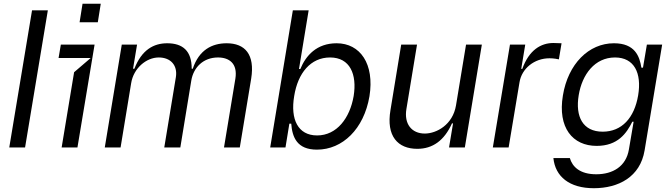

<svg xmlns="http://www.w3.org/2000/svg" viewBox="-20 -782 3559 1018"><path d="M149.9 -727.3 29.1 0H112.9L233.7 -727.3Z M498.6 -664.1 514.2 -762.1H417.6L402 -664.1ZM390.6 0 481.5 -545.5H302.6L290.5 -474.4H460.9L372.9 -399.1L306.8 0Z M619.3 0 675.4 -340.9C688.2 -420.8 756 -477.3 821.7 -477.3C884.9 -477.3 922.2 -435.7 912.6 -373.6L850.9 0H936.1L994.3 -355.1C1006 -425.4 1058.6 -477.3 1135.7 -477.3C1195 -477.3 1240.8 -445.7 1228 -365.1L1167.6 0H1251.4L1311.8 -365.1C1332.4 -493.3 1279.1 -552.6 1181.8 -552.6C1103.7 -552.6 1034.8 -516.7 1002.1 -417.6H996.4C996.8 -512.1 948.9 -552.6 866.5 -552.6C795.5 -552.6 731.5 -518.5 692.5 -417.6H685.4L706.7 -545.5H625.7L535.5 0Z M1493.6 0 1514.2 -126.4H1524.1C1529.8 -54 1554.7 11.4 1660.5 11.4C1796.2 11.4 1909.4 -98 1938.9 -271.3C1966.6 -443.2 1889.6 -552.6 1764.9 -552.6C1658.7 -552.6 1601.6 -487.2 1572.4 -416.2H1565.3L1616.5 -727.3H1532.7L1412.6 0ZM1539.8 -272.7C1559.3 -394.9 1627.1 -477.3 1730.1 -477.3C1835.9 -477.3 1873.6 -387.8 1855.1 -272.7C1835.2 -156.2 1766 -63.9 1661.2 -63.9C1560 -63.9 1518.8 -149.1 1539.8 -272.7Z M2192.5 7.1C2274.1 7.1 2335.6 -36.9 2376.4 -127.8H2382.1L2360.8 0H2444.6L2534.8 -545.5H2451L2397.7 -223C2380.7 -120.7 2294.7 -73.9 2232.2 -73.9C2162.6 -73.9 2121.4 -125 2134.9 -204.5L2191.1 -545.5H2107.2L2050.4 -198.9C2026.6 -59.7 2089.5 7.1 2192.5 7.1Z M2676.8 0 2734.4 -345.2C2746.1 -419 2813.2 -473 2893.5 -473C2915.1 -473 2937.5 -468.8 2943.2 -467.3L2957.4 -552.6C2947.8 -553.3 2925.8 -554 2914.1 -554C2848 -554 2785.2 -517 2749.3 -416.9H2743.6L2764.9 -545.5H2683.9L2593 0Z M3128.6 215.9C3259.2 215.9 3374.3 156.2 3397.7 15.6L3490.8 -545.5H3409.8L3389.2 -423.3H3380.7C3371.1 -483.7 3346.6 -552.6 3235.1 -552.6C3101.6 -552.6 2991.8 -443.2 2964.5 -275.6C2936.1 -105.1 3016 -8.5 3143.5 -8.5C3255.3 -8.5 3301.8 -74.6 3332.4 -136.4H3339.5L3314.6 9.9C3299.7 100.9 3228.7 142 3141.3 142C3055 142 3014.6 102.3 3001.4 56.1H2914.1C2924 154.1 2998.9 215.9 3128.6 215.9ZM3175.4 -83.8C3070.3 -83.8 3029.5 -163.4 3048.3 -277C3066.4 -387.8 3133.9 -477.3 3240.8 -477.3C3342.7 -477.3 3383.2 -394.9 3363.6 -277C3343.4 -156.2 3276.3 -83.8 3175.4 -83.8Z"/></svg>

Font: Riot Sans 2.0
Style: Italic
Weight: 400
Italic angle: -9.39999°
Designer: Rasmus Andersson
Foundry: rsms
Version: Version 3.006;hotconv 1.0.109;makeotfexe 2.5.65596